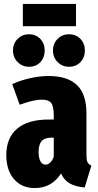

<svg xmlns="http://www.w3.org/2000/svg" viewBox="-20 -937 497 975"><path d="M444 -96 410 15Q364 11 335 -5Q306 -21 290 -56Q242 18 157 18Q90 18 51 -27.5Q12 -73 12 -149Q12 -237 67 -283.5Q122 -330 227 -330H253V-351Q253 -397 240 -414Q227 -431 192 -431Q150 -431 80 -405L42 -510Q84 -529 133 -540Q182 -551 226 -551Q324 -551 371.5 -504.5Q419 -458 419 -361V-150Q419 -125 424 -114Q429 -103 444 -96ZM253 -141V-238H241Q207 -238 191.5 -220.5Q176 -203 176 -165Q176 -134 185.5 -117.5Q195 -101 211 -101Q224 -101 235 -111.5Q246 -122 253 -141ZM207 -681Q207 -645 185 -621.5Q163 -598 127 -598Q93 -598 69.5 -622Q46 -646 46 -681Q46 -716 69.5 -739.5Q93 -763 127 -763Q162 -763 184.5 -739.5Q207 -716 207 -681ZM411 -681Q411 -645 388.5 -621.5Q366 -598 330 -598Q296 -598 272.5 -622Q249 -646 249 -681Q249 -716 272.5 -739.5Q296 -763 330 -763Q366 -763 388.5 -739.5Q411 -716 411 -681ZM96 -804V-917H366V-804Z"/></svg>

Font: Fira Sans Compressed ExtraBold
Style: Regular
Weight: 800
Width: 1
Designer: bBox Type GmbH & Carrois Corporate GbR & Edenspiekermann AG
Foundry: bBox Type GmbH & Carrois Corporate GbR & Edenspiekermann AG
Version: Version 4.301